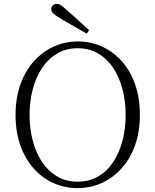

<svg xmlns="http://www.w3.org/2000/svg" viewBox="-20 -952 799 987"><path d="M438 -797 426 -779Q393 -798 360.5 -816.5Q328 -835 296 -854Q267 -871 255 -882Q243 -893 243 -905Q243 -916 251.5 -924Q260 -932 272 -932Q283 -932 295.5 -923.5Q308 -915 330 -894Q356 -872 383 -847Q410 -822 438 -797ZM379 15Q314 15 256 -10.5Q198 -36 154 -85Q110 -134 85 -203.5Q60 -273 60 -361Q60 -448 85 -518Q110 -588 154 -637Q198 -686 256 -712.5Q314 -739 379 -739Q445 -739 502.5 -713.5Q560 -688 604.5 -639Q649 -590 674 -520Q699 -450 699 -361Q699 -274 674 -204.5Q649 -135 604.5 -86Q560 -37 502.5 -11Q445 15 379 15ZM379 -18Q439 -18 485.5 -45.5Q532 -73 563 -120.5Q594 -168 610 -230Q626 -292 626 -361Q626 -430 610 -492Q594 -554 563 -601.5Q532 -649 485.5 -676.5Q439 -704 379 -704Q319 -704 273 -676.5Q227 -649 195.5 -601.5Q164 -554 148 -492Q132 -430 132 -361Q132 -292 148 -230Q164 -168 195.5 -120.5Q227 -73 273 -45.5Q319 -18 379 -18Z"/></svg>

Font: Noto Serif SC
Style: Regular
Weight: 200
Designer: Ryoko NISHIZUKA 西塚涼子 (kana & ideographs); Frank Grießhammer (Latin, Greek & Cyrillic); Wenlong ZHANG 张文龙 (bopomofo); San
Foundry: Adobe
Version: Version 2.001;hotconv 1.1.0;makeotfexe 2.6.0